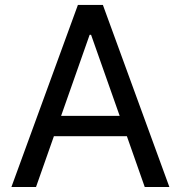

<svg xmlns="http://www.w3.org/2000/svg" viewBox="-20 -747 722 767"><path d="M123.9 0 195.3 -202.8H486.9L558.2 0H656.6L391 -727.3H291.2L25.6 0ZM224.1 -284.1 338.1 -608H343.8L458.1 -284.1Z"/></svg>

Font: GiG Sans Text
Style: Regular
Weight: 400
Designer: Andreas Faust
Version: Version 1.100;FEAKit 1.0